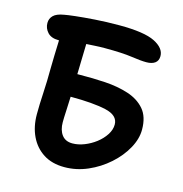

<svg xmlns="http://www.w3.org/2000/svg" viewBox="-108 -815 885 929"><g transform="rotate(15 334.5 -350.0)"><path d="M296 16Q234 16 191 -11.5Q148 -39 125 -87Q102 -135 102 -197Q102 -244 105.5 -305Q109 -366 109 -425Q109 -453 110.5 -493.5Q112 -534 113 -570H111Q74 -570 55.5 -590Q37 -610 37 -637Q37 -659 52.5 -674.5Q68 -690 105 -696Q119 -699 158.5 -703.5Q198 -708 255 -712Q312 -716 377 -716Q502 -716 554.5 -689.5Q607 -663 607 -623Q607 -600 591.5 -588.5Q576 -577 548 -577Q520 -577 473 -584Q426 -591 337 -591Q311 -591 288 -589.5Q265 -588 245 -587Q244 -554 243 -513Q242 -472 241 -435Q247 -435 253 -435Q318 -436 381.5 -432Q445 -428 497.5 -411Q550 -394 581.5 -357.5Q613 -321 613 -256Q613 -210 586.5 -162Q560 -114 514.5 -73.5Q469 -33 412.5 -8.5Q356 16 296 16ZM233 -192Q233 -153 251 -129Q269 -105 304 -105Q333 -105 363.5 -117Q394 -129 420 -149Q446 -169 462.5 -194.5Q479 -220 479 -246Q479 -292 415 -306.5Q351 -321 238 -321Q237 -287 235 -250.5Q233 -214 233 -192Z"/></g></svg>

Font: Shantell Sans Normal
Style: Regular
Weight: 600
Designer: Stephen Nixon, Anya Danilova, Shantell Martin
Foundry: Arrow Type
Version: Version 1.009;[a7da0bfa3]